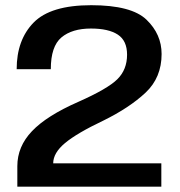

<svg xmlns="http://www.w3.org/2000/svg" viewBox="-20 -700 674 720"><path d="M45 0H585V-87.5H179.5Q179.5 -126.5 223.8 -163.5Q268 -200.5 368 -248Q465.5 -296 525.8 -352.5Q586 -409 586 -497.5Q586 -571.5 529.5 -626Q473 -680.5 322 -680.5Q170 -680.5 106.2 -615.5Q42.5 -550.5 42.5 -440.5H170.5Q170.5 -526 210.2 -559.5Q250 -593 321 -593Q387 -593 421.8 -570.2Q456.5 -547.5 456.5 -495Q456.5 -439 420.2 -403Q384 -367 273.5 -318Q155 -266 100 -208.2Q45 -150.5 45 -77Z"/></svg>

Font: Anybody SemiExpanded Medium
Style: Regular
Weight: 500
Width: 6
Version: Version 1.113;gftools[0.9.25]